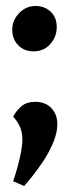

<svg xmlns="http://www.w3.org/2000/svg" viewBox="-20 -484 231 643"><path d="M61 139 24 123Q38 82 46.5 44Q55 6 55 -17Q55 -43 45.5 -62Q36 -81 24 -93Q34 -113 51.5 -128Q69 -143 98 -143Q132 -143 152 -122Q172 -101 172 -68Q172 -39 158 -6Q144 27 124 57Q104 87 86 109Q68 131 61 139ZM92 -312Q61 -312 41 -332.5Q21 -353 21 -385Q21 -416 44 -440Q67 -464 99 -464Q129 -464 149.5 -445Q170 -426 170 -393Q170 -361 148.5 -336.5Q127 -312 92 -312Z"/></svg>

Font: Faustina VF Beta
Style: Regular
Weight: 400
Designer: Alfonso Garcia
Foundry: Omnibus-Type
Version: Version 1.006